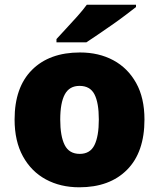

<svg xmlns="http://www.w3.org/2000/svg" viewBox="-20 -786 677 816"><path d="M594 -278Q594 -139 520 -64.5Q446 10 317 10Q237 10 175 -23.5Q113 -57 77.5 -121.5Q42 -186 42 -278Q42 -415 116 -489Q190 -563 320 -563Q400 -563 461.5 -530Q523 -497 558.5 -433.5Q594 -370 594 -278ZM236 -278Q236 -207 255 -169.5Q274 -132 319 -132Q363 -132 381.5 -169.5Q400 -207 400 -278Q400 -349 381.5 -385Q363 -421 318 -421Q275 -421 255.5 -385Q236 -349 236 -278ZM558 -756Q540 -742 513 -721.5Q486 -701 455 -679.5Q424 -658 395.5 -638.5Q367 -619 347 -606H220V-620Q237 -639 261 -664.5Q285 -690 309 -717Q333 -744 349 -766H558Z"/></svg>

Font: Noto Sans Thaana Black
Style: Regular
Weight: 900
Designer: David Williams
Foundry: Google Inc.
Version: Version 3.001; ttfautohint (v1.8.4.7-5d5b)